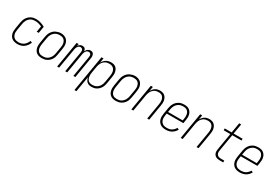

<svg xmlns="http://www.w3.org/2000/svg" viewBox="73 -1949 4855 3369"><g transform="rotate(30 2500.0 -265.0)"><path d="M207 8Q178 8 150.5 2Q123 -4 100.5 -18.5Q78 -33 63 -55Q48 -77 41 -103.5Q34 -130 34.5 -158.5Q35 -187 40 -216L62 -346Q66 -371 74.5 -395.5Q83 -420 97 -443Q111 -466 131 -484.5Q151 -503 174.5 -515.5Q198 -528 223.5 -533Q249 -538 275 -538Q299 -538 323 -534Q347 -530 369.5 -523.5Q392 -517 413.5 -507.5Q435 -498 456 -486L433 -350H392L412 -467Q381 -483 346.5 -492Q312 -501 275 -501Q254 -501 233 -497Q212 -493 192.5 -482.5Q173 -472 157 -456Q141 -440 129.5 -420.5Q118 -401 111.5 -380.5Q105 -360 102 -340L80 -210Q76 -187 75 -164Q74 -141 79 -120.5Q84 -100 95 -81.5Q106 -63 123.5 -51Q141 -39 162.5 -34Q184 -29 207 -29Q234 -29 261.5 -37Q289 -45 312.5 -62.5Q336 -80 352.5 -104.5Q369 -129 379 -155L416 -143Q404 -110 383.5 -81Q363 -52 334.5 -31Q306 -10 272.5 -1Q239 8 207 8Z M697 8Q669 8 642.5 2Q616 -4 594.5 -19.5Q573 -35 559.5 -57.5Q546 -80 540 -106Q534 -132 534.5 -160Q535 -188 540 -216L562 -346Q566 -371 574.5 -396Q583 -421 597.5 -444Q612 -467 632 -486Q652 -505 676.5 -516.5Q701 -528 726.5 -534.5Q752 -541 778 -541Q805 -541 831.5 -533.5Q858 -526 879.5 -511Q901 -496 915 -473Q929 -450 935 -424Q941 -398 940 -370Q939 -342 934 -314L912 -184Q908 -159 900 -134Q892 -109 877.5 -86Q863 -63 842.5 -44.5Q822 -26 798 -13.5Q774 -1 748 3.5Q722 8 697 8ZM698 -29Q719 -29 740.5 -33Q762 -37 781.5 -47.5Q801 -58 817 -74Q833 -90 844.5 -109Q856 -128 863 -148.5Q870 -169 873 -190L895 -320Q899 -343 900 -365Q901 -387 896.5 -408Q892 -429 882 -447.5Q872 -466 855.5 -478.5Q839 -491 818 -496Q797 -501 774 -501Q753 -501 732 -496.5Q711 -492 692 -481.5Q673 -471 657 -455Q641 -439 629.5 -420Q618 -401 611.5 -380.5Q605 -360 602 -340L580 -210Q576 -188 575 -165.5Q574 -143 578 -122.5Q582 -102 592 -83.5Q602 -65 618 -52Q634 -39 655 -34Q676 -29 698 -29Z M1008 0 1097 -530H1138L1130 -487Q1137 -498 1146 -508Q1155 -518 1166 -525Q1177 -532 1189.5 -535Q1202 -538 1214 -538Q1229 -538 1242.5 -533.5Q1256 -529 1265 -519Q1274 -509 1279 -496Q1284 -483 1285 -468Q1292 -482 1301 -495.5Q1310 -509 1322.5 -518.5Q1335 -528 1349.5 -533Q1364 -538 1379 -538Q1394 -538 1407 -533.5Q1420 -529 1429 -519.5Q1438 -510 1443 -497Q1448 -484 1450 -470Q1452 -456 1451 -441.5Q1450 -427 1447 -413L1377 0H1337L1408 -420Q1411 -434 1410.5 -448.5Q1410 -463 1404.5 -475Q1399 -487 1387 -494Q1375 -501 1360 -501Q1350 -501 1339 -497.5Q1328 -494 1319 -486Q1310 -478 1304 -468.5Q1298 -459 1293.5 -448.5Q1289 -438 1286 -427.5Q1283 -417 1281 -406L1213 0H1172L1243 -420Q1246 -434 1245.5 -448.5Q1245 -463 1239.5 -475Q1234 -487 1222 -494Q1210 -501 1195 -501Q1185 -501 1174 -497.5Q1163 -494 1154 -486Q1145 -478 1139 -468.5Q1133 -459 1128.5 -448.5Q1124 -438 1121 -427.5Q1118 -417 1117 -406L1048 0Z M1477 205 1601 -530H1642L1626 -437Q1639 -460 1657 -480Q1675 -500 1698 -513.5Q1721 -527 1746.5 -532.5Q1772 -538 1796 -538Q1823 -538 1848 -531Q1873 -524 1892 -507.5Q1911 -491 1922 -468Q1933 -445 1937.5 -420Q1942 -395 1940.5 -368Q1939 -341 1934 -314L1912 -184Q1908 -159 1900.5 -135Q1893 -111 1879.5 -88.5Q1866 -66 1846.5 -47Q1827 -28 1804 -15Q1781 -2 1756 3Q1731 8 1706 8Q1680 8 1655.5 1Q1631 -6 1613 -22.5Q1595 -39 1585 -62Q1575 -85 1571 -110L1517 205ZM1699 -29Q1720 -29 1741 -33Q1762 -37 1781.5 -47.5Q1801 -58 1817.5 -74Q1834 -90 1845 -109.5Q1856 -129 1863 -149Q1870 -169 1873 -190L1895 -320Q1899 -342 1900 -364.5Q1901 -387 1897 -407.5Q1893 -428 1883 -446.5Q1873 -465 1857 -477.5Q1841 -490 1820 -495.5Q1799 -501 1777 -501Q1757 -501 1736.5 -497Q1716 -493 1697.5 -482.5Q1679 -472 1663.5 -456.5Q1648 -441 1637 -422Q1626 -403 1620 -383.5Q1614 -364 1610 -344L1588 -214Q1584 -192 1583 -170Q1582 -148 1585.5 -127Q1589 -106 1597.5 -87Q1606 -68 1621 -54Q1636 -40 1656.5 -34.5Q1677 -29 1699 -29Z M2197 8Q2169 8 2142.5 2Q2116 -4 2094.5 -19.5Q2073 -35 2059.5 -57.5Q2046 -80 2040 -106Q2034 -132 2034.5 -160Q2035 -188 2040 -216L2062 -346Q2066 -371 2074.5 -396Q2083 -421 2097.5 -444Q2112 -467 2132 -486Q2152 -505 2176.5 -516.5Q2201 -528 2226.5 -534.5Q2252 -541 2278 -541Q2305 -541 2331.5 -533.5Q2358 -526 2379.5 -511Q2401 -496 2415 -473Q2429 -450 2435 -424Q2441 -398 2440 -370Q2439 -342 2434 -314L2412 -184Q2408 -159 2400 -134Q2392 -109 2377.5 -86Q2363 -63 2342.5 -44.5Q2322 -26 2298 -13.5Q2274 -1 2248 3.5Q2222 8 2197 8ZM2198 -29Q2219 -29 2240.5 -33Q2262 -37 2281.5 -47.5Q2301 -58 2317 -74Q2333 -90 2344.5 -109Q2356 -128 2363 -148.5Q2370 -169 2373 -190L2395 -320Q2399 -343 2400 -365Q2401 -387 2396.5 -408Q2392 -429 2382 -447.5Q2372 -466 2355.5 -478.5Q2339 -491 2318 -496Q2297 -501 2274 -501Q2253 -501 2232 -496.5Q2211 -492 2192 -481.5Q2173 -471 2157 -455Q2141 -439 2129.5 -420Q2118 -401 2111.5 -380.5Q2105 -360 2102 -340L2080 -210Q2076 -188 2075 -165.5Q2074 -143 2078 -122.5Q2082 -102 2092 -83.5Q2102 -65 2118 -52Q2134 -39 2155 -34Q2176 -29 2198 -29Z M2512 0 2601 -530H2642L2626 -440Q2638 -462 2655 -481Q2672 -500 2693 -513.5Q2714 -527 2738 -532.5Q2762 -538 2786 -538Q2812 -538 2837.5 -531Q2863 -524 2882 -507.5Q2901 -491 2912.5 -468.5Q2924 -446 2929 -420.5Q2934 -395 2932.5 -368Q2931 -341 2926 -314L2873 0H2833L2887 -320Q2891 -342 2892 -363.5Q2893 -385 2889.5 -405.5Q2886 -426 2877.5 -444.5Q2869 -463 2854 -476.5Q2839 -490 2818.5 -495.5Q2798 -501 2776 -501Q2756 -501 2735.5 -497Q2715 -493 2696.5 -482.5Q2678 -472 2662.5 -456Q2647 -440 2636.5 -421.5Q2626 -403 2620 -383.5Q2614 -364 2610 -344L2552 0Z M3212 8Q3183 8 3155.5 2.5Q3128 -3 3105 -17.5Q3082 -32 3066 -54Q3050 -76 3042.5 -102.5Q3035 -129 3035 -158Q3035 -187 3040 -216L3062 -346Q3066 -371 3074.5 -396Q3083 -421 3097.5 -444Q3112 -467 3132 -485.5Q3152 -504 3176.5 -516.5Q3201 -529 3226.5 -533.5Q3252 -538 3278 -538Q3305 -538 3332 -532Q3359 -526 3380 -510.5Q3401 -495 3415 -472.5Q3429 -450 3435 -424Q3441 -398 3440 -370Q3439 -342 3434 -314L3423 -247H3086L3080 -210Q3076 -187 3075.5 -163.5Q3075 -140 3080 -119Q3085 -98 3097 -80Q3109 -62 3127 -50Q3145 -38 3167 -33.5Q3189 -29 3212 -29Q3236 -29 3260 -34Q3284 -39 3305.5 -51.5Q3327 -64 3345 -83Q3363 -102 3375 -124L3410 -108Q3396 -81 3374.5 -58Q3353 -35 3326 -20Q3299 -5 3270 1.5Q3241 8 3212 8ZM3092 -283H3389L3395 -320Q3399 -342 3400 -364.5Q3401 -387 3397 -407.5Q3393 -428 3383 -446.5Q3373 -465 3357 -478Q3341 -491 3320 -496Q3299 -501 3277 -501Q3256 -501 3234.5 -497Q3213 -493 3193.5 -482.5Q3174 -472 3157.5 -456Q3141 -440 3129.5 -421Q3118 -402 3111.5 -381.5Q3105 -361 3102 -340Z M3512 0 3601 -530H3642L3626 -440Q3638 -462 3655 -481Q3672 -500 3693 -513.5Q3714 -527 3738 -532.5Q3762 -538 3786 -538Q3812 -538 3837.5 -531Q3863 -524 3882 -507.5Q3901 -491 3912.5 -468.5Q3924 -446 3929 -420.5Q3934 -395 3932.5 -368Q3931 -341 3926 -314L3873 0H3833L3887 -320Q3891 -342 3892 -363.5Q3893 -385 3889.5 -405.5Q3886 -426 3877.5 -444.5Q3869 -463 3854 -476.5Q3839 -490 3818.5 -495.5Q3798 -501 3776 -501Q3756 -501 3735.5 -497Q3715 -493 3696.5 -482.5Q3678 -472 3662.5 -456Q3647 -440 3636.5 -421.5Q3626 -403 3620 -383.5Q3614 -364 3610 -344L3552 0Z M4303 0Q4282 0 4262 -3.5Q4242 -7 4225 -16Q4208 -25 4195.5 -40Q4183 -55 4177 -74Q4171 -93 4171 -113.5Q4171 -134 4175 -155L4232 -493H4098V-530H4238L4273 -735H4313L4278 -530H4460V-493H4272L4214 -149Q4210 -127 4212.5 -105Q4215 -83 4227.5 -66.5Q4240 -50 4260.5 -43.5Q4281 -37 4303 -37H4373V0Z M4712 8Q4683 8 4655.5 2.5Q4628 -3 4605 -17.5Q4582 -32 4566 -54Q4550 -76 4542.5 -102.5Q4535 -129 4535 -158Q4535 -187 4540 -216L4562 -346Q4566 -371 4574.5 -396Q4583 -421 4597.5 -444Q4612 -467 4632 -485.5Q4652 -504 4676.5 -516.5Q4701 -529 4726.5 -533.5Q4752 -538 4778 -538Q4805 -538 4832 -532Q4859 -526 4880 -510.5Q4901 -495 4915 -472.5Q4929 -450 4935 -424Q4941 -398 4940 -370Q4939 -342 4934 -314L4923 -247H4586L4580 -210Q4576 -187 4575.5 -163.5Q4575 -140 4580 -119Q4585 -98 4597 -80Q4609 -62 4627 -50Q4645 -38 4667 -33.5Q4689 -29 4712 -29Q4736 -29 4760 -34Q4784 -39 4805.5 -51.5Q4827 -64 4845 -83Q4863 -102 4875 -124L4910 -108Q4896 -81 4874.5 -58Q4853 -35 4826 -20Q4799 -5 4770 1.5Q4741 8 4712 8ZM4592 -283H4889L4895 -320Q4899 -342 4900 -364.5Q4901 -387 4897 -407.5Q4893 -428 4883 -446.5Q4873 -465 4857 -478Q4841 -491 4820 -496Q4799 -501 4777 -501Q4756 -501 4734.5 -497Q4713 -493 4693.5 -482.5Q4674 -472 4657.5 -456Q4641 -440 4629.5 -421Q4618 -402 4611.5 -381.5Q4605 -361 4602 -340Z"/></g></svg>

Font: iosevka_custom_sans_ss08 XLt
Style: Italic
Weight: 200
Italic angle: -10°
Designer: Belleve Invis
Foundry: Belleve Invis
Version: Version 10.3.0; ttfautohint (v1.8.3)